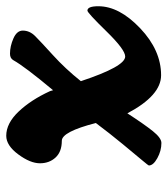

<svg xmlns="http://www.w3.org/2000/svg" viewBox="19 -552 537 615"><g transform="rotate(-90 287.5 -244.5)"><path d="M137 4Q112 4 88.5 -9Q65 -22 65 -36Q65 -38 81.5 -57.5Q98 -77 133 -119.5Q168 -162 201 -206Q173 -315 144 -315Q109 -315 90.5 -335Q72 -355 72 -385Q72 -416 100.5 -454.5Q129 -493 160 -493Q200 -493 237.5 -453.5Q275 -414 303 -353L306 -343Q382 -434 402 -470Q408 -481 423 -481Q447 -481 472 -470Q497 -459 497 -440Q497 -418 479.5 -400.5Q462 -383 418.5 -343.5Q375 -304 335 -254Q382 -112 414 -112Q436 -112 495 -172.5Q554 -233 561 -233Q575 -233 575 -198Q575 -131 504.5 -64Q434 3 354 3Q289 3 232 -105Q197 -51 175 -23.5Q153 4 137 4Z"/></g></svg>

Font: LeckerliOne
Style: Regular
Weight: 400
Designer: Gesine Todt
Foundry: Gesine Todt
Version: Version 1.000